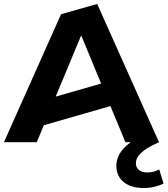

<svg xmlns="http://www.w3.org/2000/svg" viewBox="-29 -720 848 972"><path d="M633 0C583 35 560 76 560 120C560 187 611 232 698 232C736 232 775 222 799 209L777 138C761 147 738 153 716 153C681 153 659 135 659 107C659 70 690 38 776 0L463 -700L280 -648L-9 0H157L193 -86L530 -183L606 0ZM382 -541 483 -297 253 -231Z"/></svg>

Font: Talent SemiBold
Style: Bold
Weight: 700
Designer: Mike Powis
Version: Version 1.001;hotconv 1.0.109;makeotfexe 2.5.65596